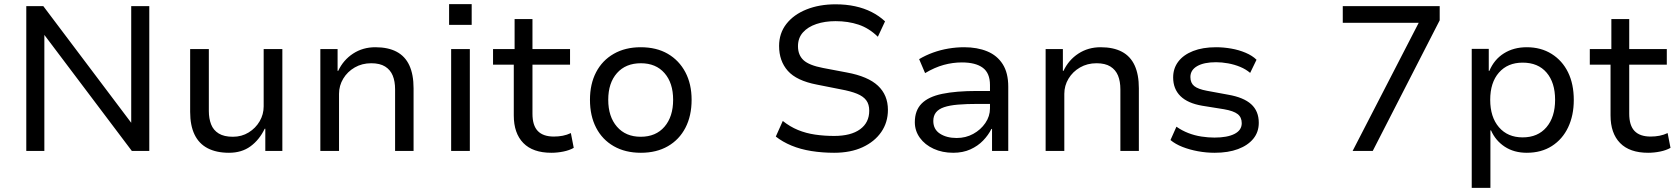

<svg xmlns="http://www.w3.org/2000/svg" viewBox="-20 -735 8176 935"><path d="M108 0V-705H191L619 -137V-705H707V0H622L196 -565V0Z M1095 9Q1034 9 991.5 -13Q949 -35 927.5 -79.5Q906 -124 906 -190V-496H997V-194Q997 -158 1008 -129.5Q1019 -101 1045 -85Q1071 -69 1114 -69Q1157 -69 1191 -90Q1225 -111 1244.5 -144.5Q1264 -178 1264 -217V-496H1355V0H1272V-108H1269Q1243 -54 1200 -22.5Q1157 9 1095 9Z M1540 0V-496H1624V-390H1627Q1652 -443 1699.5 -474Q1747 -505 1808 -505Q1870 -505 1911.5 -483Q1953 -461 1973.5 -416.5Q1994 -372 1994 -305V0H1904V-300Q1904 -339 1892.5 -367Q1881 -395 1855.5 -411Q1830 -427 1788 -427Q1743 -427 1707.5 -406.5Q1672 -386 1651.5 -352Q1631 -318 1631 -278V0Z M2167 -614V-715H2277V-614ZM2177 0V-496H2268V0Z M2665 9Q2575 9 2528.5 -38.5Q2482 -86 2482 -173V-420H2381V-496H2486V-642H2573V-496H2756V-420H2573V-181Q2573 -124 2599 -97Q2625 -70 2677 -70Q2700 -70 2720.5 -74Q2741 -78 2760 -87L2774 -15Q2753 -3 2723.5 3Q2694 9 2665 9Z M3101 9Q3025 9 2969 -23Q2913 -55 2883 -113Q2853 -171 2853 -249Q2853 -326 2883 -383.5Q2913 -441 2969 -473Q3025 -505 3100 -505Q3177 -505 3232 -473Q3287 -441 3317.5 -383.5Q3348 -326 3348 -249Q3348 -171 3318 -113Q3288 -55 3232.5 -23Q3177 9 3101 9ZM3100 -69Q3174 -69 3216 -118Q3258 -167 3258 -249Q3258 -331 3216 -379Q3174 -427 3101 -427Q3027 -427 2984.5 -379Q2942 -331 2942 -249Q2942 -167 2984.5 -118Q3027 -69 3100 -69Z M4042 9Q3984 9 3931 0.5Q3878 -8 3834.5 -26Q3791 -44 3758 -70L3792 -146Q3827 -118 3866 -102Q3905 -86 3949.5 -79.5Q3994 -73 4042 -73Q4124 -73 4168.5 -105.5Q4213 -138 4213 -196Q4213 -227 4198.5 -246.5Q4184 -266 4153.5 -278.5Q4123 -291 4074 -300L3958 -323Q3859 -342 3816.5 -390Q3774 -438 3774 -511Q3774 -573 3809.5 -618.5Q3845 -664 3907.5 -689Q3970 -714 4049 -714Q4100 -714 4144 -704.5Q4188 -695 4224.5 -676.5Q4261 -658 4290 -631L4255 -556Q4212 -598 4161 -615Q4110 -632 4049 -632Q3997 -632 3955.5 -618Q3914 -604 3890 -577Q3866 -550 3866 -510Q3866 -467 3893 -442Q3920 -417 3988 -404L4104 -382Q4207 -363 4255.5 -317.5Q4304 -272 4304 -200Q4304 -139 4271.5 -92Q4239 -45 4180.5 -18Q4122 9 4042 9Z M4622 9Q4569 9 4526.5 -10.5Q4484 -30 4459.5 -64Q4435 -98 4435 -140Q4435 -197 4468 -230.5Q4501 -264 4568.5 -278Q4636 -292 4738 -292H4816V-229H4743Q4686 -229 4645 -225.5Q4604 -222 4577.5 -213Q4551 -204 4538 -187.5Q4525 -171 4525 -146Q4525 -105 4557.5 -84Q4590 -63 4639 -63Q4683 -63 4719.5 -83Q4756 -103 4778.5 -136Q4801 -169 4801 -207V-321Q4801 -379 4766 -405Q4731 -431 4664 -431Q4620 -431 4576 -419Q4532 -407 4485 -379L4456 -447Q4488 -466 4524 -479Q4560 -492 4598.5 -498.5Q4637 -505 4675 -505Q4739 -505 4787.5 -485Q4836 -465 4863 -422.5Q4890 -380 4890 -313V0H4811V-107H4808Q4793 -77 4767.5 -50.5Q4742 -24 4705.5 -7.5Q4669 9 4622 9Z M5072 0V-496H5156V-390H5159Q5184 -443 5231.5 -474Q5279 -505 5340 -505Q5402 -505 5443.5 -483Q5485 -461 5505.5 -416.5Q5526 -372 5526 -305V0H5436V-300Q5436 -339 5424.5 -367Q5413 -395 5387.5 -411Q5362 -427 5320 -427Q5275 -427 5239.5 -406.5Q5204 -386 5183.5 -352Q5163 -318 5163 -278V0Z M5895 9Q5854 9 5813.5 1.5Q5773 -6 5738.5 -19.5Q5704 -33 5680 -53L5709 -118Q5736 -99 5767 -87Q5798 -75 5831 -70Q5864 -65 5894 -65Q5957 -65 5992 -83Q6027 -101 6027 -135Q6027 -164 6007 -179.5Q5987 -195 5941 -203L5835 -220Q5764 -232 5728.5 -267Q5693 -302 5693 -358Q5693 -402 5718 -435Q5743 -468 5790 -486.5Q5837 -505 5902 -505Q5938 -505 5975.5 -498.5Q6013 -492 6046 -478Q6079 -464 6099 -444L6068 -380Q6047 -398 6019 -409.5Q5991 -421 5960.5 -426.5Q5930 -432 5902 -432Q5843 -432 5810 -413Q5777 -394 5777 -360Q5777 -331 5795.5 -316Q5814 -301 5857 -293L5960 -274Q6036 -261 6073 -227.5Q6110 -194 6110 -137Q6110 -92 6083.5 -59.5Q6057 -27 6009 -9Q5961 9 5895 9Z M6567 0 6912 -669 6917 -624H6519V-705H6991V-636L6665 0Z M7147 180V-497H7230V-390H7233Q7256 -445 7303.5 -475Q7351 -505 7415 -505Q7484 -505 7536 -472.5Q7588 -440 7616 -383Q7644 -326 7644 -248Q7644 -173 7616.5 -115Q7589 -57 7537.5 -24Q7486 9 7415 9Q7353 9 7308 -20.5Q7263 -50 7241 -100H7238V180ZM7395 -66Q7469 -66 7511 -115.5Q7553 -165 7553 -249Q7553 -333 7511.5 -381.5Q7470 -430 7395 -430Q7322 -430 7279.5 -381.5Q7237 -333 7237 -249Q7237 -165 7279.5 -115.5Q7322 -66 7395 -66Z M8006 9Q7916 9 7869.5 -38.5Q7823 -86 7823 -173V-420H7722V-496H7827V-642H7914V-496H8097V-420H7914V-181Q7914 -124 7940 -97Q7966 -70 8018 -70Q8041 -70 8061.5 -74Q8082 -78 8101 -87L8115 -15Q8094 -3 8064.5 3Q8035 9 8006 9Z"/></svg>

Font: Nunito Sans 7pt
Style: Regular
Weight: 400
Designer: Vernon Adams
Foundry: Vernon Adams
Version: Version 3.101;gftools[0.9.27]